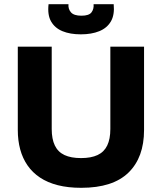

<svg xmlns="http://www.w3.org/2000/svg" viewBox="-20 -883 773 917"><path d="M368 14Q305 14 256 1.5Q207 -11 171 -35Q135 -59 111.5 -93Q88 -127 76.5 -169.5Q65 -212 65 -262V-660H227V-267Q227 -219 242 -188Q257 -157 288 -142.5Q319 -128 367 -128Q415 -128 446 -142.5Q477 -157 492 -188Q507 -219 507 -267V-660H668V-262Q668 -131 593.5 -58.5Q519 14 368 14ZM212 -863H307Q305 -840 319 -824Q333 -808 369 -808Q405 -808 417 -824Q429 -840 427 -863H523Q528 -812 509.5 -780.5Q491 -749 454 -734Q417 -719 366 -719Q315 -719 278.5 -734Q242 -749 224 -780.5Q206 -812 212 -863Z"/></svg>

Font: Bricolage Grotesque ExtraBold
Style: Regular
Weight: 800
Designer: Mathieu Triay
Foundry: Atelier Triay
Version: Version 1.001;gftools[0.9.33.dev8+g029e19f]